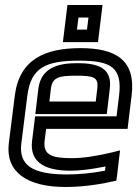

<svg xmlns="http://www.w3.org/2000/svg" viewBox="-20 -711 547 766"><path d="M301 -519C159 -519 57 -474 39 -329L15 -138C2 -26 86 35 241 35C299 35 361 28 424 14L444 10L447 -10L455 -79L459 -111L427 -103C364 -88 311 -80 267 -80C188 -80 151 -92 158 -149L164 -197H464H489L492 -222L505 -329C523 -473 440 -519 301 -519ZM295 -469C422 -469 469 -443 455 -329L445 -247H145H120L117 -222L108 -149C96 -54 175 -30 261 -30C301 -30 348 -36 401 -47L399 -30C346 -20 296 -15 247 -15C107 -15 55 -53 65 -138L89 -329C103 -442 164 -469 295 -469ZM283 -409C353 -409 374 -404 368 -357L362 -306H177L183 -357C189 -403 215 -409 283 -409ZM289 -459C215 -459 144 -443 133 -357L124 -281L121 -256H146H381H406L409 -281L418 -357C429 -443 365 -459 289 -459ZM374 -568 386 -666 389 -691H364H274H249L246 -666L234 -568L231 -543H256H346H371L374 -568ZM327 -593H287L293 -641H333L327 -593Z"/></svg>

Font: Gamestation Display Outline
Style: Italic
Weight: 400
Designer: Jonas Hecksher
Foundry: Jonas Hecksher, Playtypeª, e-types AS
Version: Version 1.003